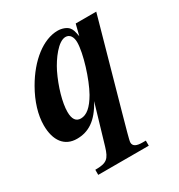

<svg xmlns="http://www.w3.org/2000/svg" viewBox="-161 -570 821 882"><g transform="rotate(-30 250.0 -128.5)"><path d="M471 -449H362L347 -390C342 -418 339 -429 330 -440C320 -453 296 -462 273 -462C197 -462 114 -398 55 -295C20 -234 1 -172 1 -117C1 -35 38 13 103 13C163 13 213 -16 257 -98L196 109C179 165 165 178 104 178V205H372V178H355C323 178 306 170 306 150C306 139 322 85 342 12ZM325 -371C325 -313 288 -195 253 -133C224 -83 196 -59 165 -59C139 -59 126 -78 126 -116C126 -164 147 -238 179 -304C204 -354 251 -419 290 -419C313 -419 325 -399 325 -371Z"/></g></svg>

Font: STIXGeneral
Style: Bold Italic
Weight: 700
Italic angle: -16.33°
Designer: MicroPress Inc., with final additions and corrections provided by Coen Hoffman, Elsevier (retired)
Version: Version 1.1.0